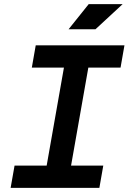

<svg xmlns="http://www.w3.org/2000/svg" viewBox="-20 -914 626 934"><path d="M31.7 0 50.8 -108.4H207L291 -585H134.8L153.8 -693.4H585.4L566.4 -585H409.7L325.7 -108.4H482.4L463.4 0ZM313.5 -771.5 411.6 -894H576.7L444.3 -771.5Z"/></svg>

Font: CaskaydiaCove NFP SemiBold
Style: Italic
Weight: 600
Italic angle: -10°
Designer: Aaron Bell
Foundry: Saja Typeworks
Version: Version 2111.001; VTT 6.35;Nerd Fonts 3.1.1